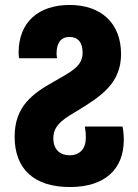

<svg xmlns="http://www.w3.org/2000/svg" viewBox="-20 -744 556 774"><path d="M262 10C404 10 479 -63 479 -180C479 -201 477 -219 474 -234H322C324 -223 326 -208 326 -188C326 -145 302 -118 261 -118C221 -118 195 -142 195 -187C195 -244 244 -269 301 -303C386 -356 468 -408 468 -526C468 -652 386 -724 261 -724C136 -724 55 -656 55 -531C55 -524 56 -515 57 -509H210C209 -515 208 -522 208 -529C208 -572 227 -595 260 -595C295 -595 313 -572 313 -532C313 -478 271 -457 199 -416C111 -367 39 -315 39 -193C39 -64 116 10 262 10Z"/></svg>

Font: Noto Sans Georgian Condensed ExtraBold
Style: Regular
Weight: 800
Width: 3
Designer: Monotype Design Team, Akaki Razmadze
Foundry: Google LLC
Version: Version 2.005